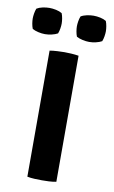

<svg xmlns="http://www.w3.org/2000/svg" viewBox="-97 -773 487 822"><g transform="rotate(10 146.0 -362.0)"><path d="M82 -548Q96.5 -550.5 115.2 -551.5Q134 -552.5 146 -552.5Q159 -552.5 175.8 -551.5Q192.5 -550.5 208 -548V0Q192.5 3 175.8 3.8Q159 4.5 146 4.5Q134 4.5 115.2 3.8Q96.5 3 82 0ZM-13 -671Q-13 -680.5 -11 -692.8Q-9 -705 -5 -715Q5.5 -721.5 20.8 -724.8Q36 -728 50 -728Q63.5 -728 79 -724.8Q94.5 -721.5 105 -715Q109 -705 111 -692.8Q113 -680.5 113 -671Q113 -661.5 111 -649.2Q109 -637 105 -627Q94.5 -621 79 -617.5Q63.5 -614 50 -614Q36 -614 20.8 -617.5Q5.5 -621 -5 -627Q-9 -637 -11 -649.2Q-13 -661.5 -13 -671ZM179 -671Q179 -680.5 181 -692.8Q183 -705 187 -715Q197.5 -721.5 213 -724.8Q228.5 -728 242 -728Q256 -728 271.2 -724.8Q286.5 -721.5 297 -715Q301 -705 303 -692.8Q305 -680.5 305 -671Q305 -661.5 303 -649.2Q301 -637 297 -627Q286.5 -621 271.2 -617.5Q256 -614 242 -614Q228.5 -614 213 -617.5Q197.5 -621 187 -627Q183 -637 181 -649.2Q179 -661.5 179 -671Z"/></g></svg>

Font: Signika Negative SC SemiBold
Style: Regular
Weight: 600
Designer: Anna Giedryś
Foundry: Anna Giedryś
Version: Version 2.000; ttfautohint (v1.8.3) -l 8 -r 50 -G 200 -x 9 -